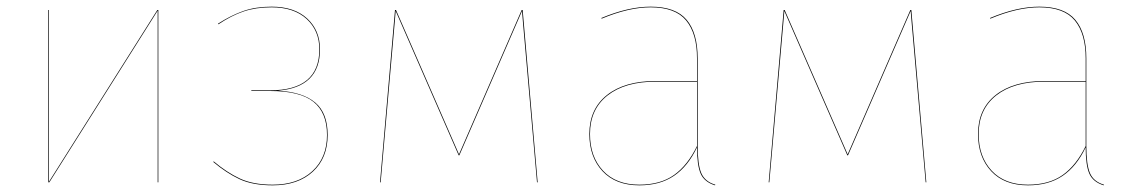

<svg xmlns="http://www.w3.org/2000/svg" viewBox="-20 -547 3407 576"><path d="M455 0H453V-394V-515L128 0H125V-517H127V-121V-2L452 -517H455Z M940 -399Q940 -285 814 -275Q888 -271 925.5 -239.5Q963 -208 963 -142Q963 -73 918.5 -32Q874 9 798 9Q738 9 698.5 -9.5Q659 -28 620 -61L621 -63Q660 -30 699.5 -11.5Q739 7 798 7Q873 7 917 -33.5Q961 -74 961 -142Q961 -209 920.5 -241.5Q880 -274 790 -274H734V-276H790Q938 -276 938 -399Q938 -455 900 -490Q862 -525 795 -525Q747 -525 710.5 -512.5Q674 -500 635 -474L634 -476Q673 -501 710 -514Q747 -527 795 -527Q863 -527 901.5 -491.5Q940 -456 940 -399Z M1593 0H1591L1549 -478L1546 -514L1358 -81H1356L1167 -514L1164 -478L1122 0H1120L1165 -517H1168L1357 -84L1545 -517H1548Z M2126 7 2125 9Q2093 -1 2082 -26Q2071 -51 2071 -105Q2044 -48 2002 -19.5Q1960 9 1898 9Q1827 9 1787.5 -33.5Q1748 -76 1748 -145Q1748 -220 1801 -262Q1854 -304 1947 -304H2071V-372Q2071 -446 2038.5 -485.5Q2006 -525 1932 -525Q1866 -525 1785 -491L1784 -493Q1865 -527 1932 -527Q2007 -527 2040 -487.5Q2073 -448 2073 -372V-110Q2073 -53 2084 -27.5Q2095 -2 2126 7ZM2071 -109V-302H1947Q1855 -302 1802.5 -260.5Q1750 -219 1750 -145Q1750 -77 1789 -35Q1828 7 1898 7Q1961 7 2002 -22Q2043 -51 2071 -109Z M2759 0H2757L2715 -478L2712 -514L2524 -81H2522L2333 -514L2330 -478L2288 0H2286L2331 -517H2334L2523 -84L2711 -517H2714Z M3292 7 3291 9Q3259 -1 3248 -26Q3237 -51 3237 -105Q3210 -48 3168 -19.5Q3126 9 3064 9Q2993 9 2953.5 -33.5Q2914 -76 2914 -145Q2914 -220 2967 -262Q3020 -304 3113 -304H3237V-372Q3237 -446 3204.5 -485.5Q3172 -525 3098 -525Q3032 -525 2951 -491L2950 -493Q3031 -527 3098 -527Q3173 -527 3206 -487.5Q3239 -448 3239 -372V-110Q3239 -53 3250 -27.5Q3261 -2 3292 7ZM3237 -109V-302H3113Q3021 -302 2968.5 -260.5Q2916 -219 2916 -145Q2916 -77 2955 -35Q2994 7 3064 7Q3127 7 3168 -22Q3209 -51 3237 -109Z"/></svg>

Font: FiraGO Two
Style: Regular
Weight: 100
Designer: bBox Type
Foundry: bBox Type GmbH
Version: Version 1.001